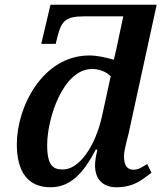

<svg xmlns="http://www.w3.org/2000/svg" viewBox="-20 -780 681 810"><path d="M193 10C277 10 332 -49 384 -149H391C384 -120 381 -99 381 -82C381 -21 417 10 471 10C551 10 585 -28 619 -51L601 -88C578 -75 567 -64 543 -64C516 -64 503 -83 503 -122C503 -144 519 -202 523 -219L641 -760H193L154 -595H215L224 -631C240 -692 259 -711 334 -711H500L471 -574C468 -559 464 -545 460 -528C430 -537 390 -546 357 -546C160 -546 51 -329 51 -172C51 -53 99 10 193 10ZM246 -65C207 -65 179 -77 179 -168C179 -281 246 -489 369 -489C398 -489 430 -477 447 -458L411 -293C382 -159 312 -65 246 -65Z"/></svg>

Font: Noto Serif Semi
Style: Italic
Weight: 600
Italic angle: -12°
Designer: Monotype Design Team
Foundry: Monotype Imaging Inc.
Version: Version 1.901